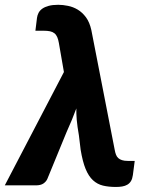

<svg xmlns="http://www.w3.org/2000/svg" viewBox="-54 -754 594 781"><path d="M206 -461 185.5 -579Q183 -593.5 178.8 -603.2Q174.5 -613 167.2 -618.8Q160 -624.5 149.2 -626.8Q138.5 -629 123 -629H90L96.5 -681.5Q98 -692.5 103 -702Q108 -711.5 118.2 -718.8Q128.5 -726 144.2 -730.2Q160 -734.5 183 -734.5Q201.5 -734.5 222.5 -730.2Q243.5 -726 262.2 -714.8Q281 -703.5 295.8 -683.5Q310.5 -663.5 317.5 -632L412.5 -145Q414.5 -133.5 417.8 -125Q421 -116.5 427 -111Q433 -105.5 442.5 -102.5Q452 -99.5 465.5 -99.5H494L486.5 -42Q484.5 -27 478.8 -17.5Q473 -8 464 -2.8Q455 2.5 443.2 4.5Q431.5 6.5 417.5 6.5Q388 6.5 365 1Q342 -4.5 324.2 -20.8Q306.5 -37 294.2 -66.8Q282 -96.5 274 -145L267 -203Q260.5 -240 258.2 -266Q256 -292 256.5 -313Q241 -270 216.5 -216L138.5 -26Q133.5 -15 122.5 -7.5Q111.5 0 91.5 0H-34.5Z"/></svg>

Font: Lato Black
Style: Italic
Weight: 900
Italic angle: -7°
Designer: Lukasz Dziedzic
Foundry: tyPoland Lukasz Dziedzic
Version: Version 2.007; 2014-02-27